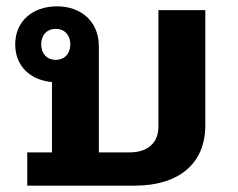

<svg xmlns="http://www.w3.org/2000/svg" viewBox="-20 -586 750 606"><path d="M66 -105V0H405C545 0 628 -70 628 -190V-554H480V-186C480 -135 446 -105 389 -105H292V-440C292 -518 236 -566 160 -566C84 -566 28 -520 28 -446C28 -377 76 -333 144 -327V-105ZM156 -397C129 -397 110 -416 110 -446C110 -476 129 -495 156 -495C183 -495 202 -476 202 -446C202 -416 183 -397 156 -397Z"/></svg>

Font: IBM Plex Sans Thai Looped
Style: Bold
Weight: 700
Designer: Mike Abbink, Paul van der Laan, Pieter van Rosmalen, Ben Mitchell, Mark Frömberg
Foundry: Bold Monday
Version: Version 1.1